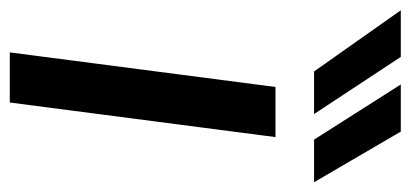

<svg xmlns="http://www.w3.org/2000/svg" viewBox="-304 -582 820 383"><g transform="rotate(90 105.5 -390.0)"><path d="M0 0ZM118 0H18L87 -530H187ZM-66 -607ZM192 -607 82 -780H176L277 -607ZM56 -607 -66 -780H27L141 -607Z"/></g></svg>

Font: Tanohe Sans Medium
Style: Italic
Weight: 500
Designer: Village Type and Design LLC & Cristiano Sobral
Foundry: Cooper Hewitt Smithsonian Design Museum
Version: Version 1.00;September 29, 2021;FontCreator 13.0.0.2655 64-b